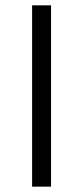

<svg xmlns="http://www.w3.org/2000/svg" viewBox="-20 -696 315 727"><path d="M101.6 10.7V-675.8H173.3V10.7Z"/></svg>

Font: Arian AMU Serif
Style: Bold Italic
Weight: 700
Italic angle: -15°
Designer: Ruben Hakobyan (Tarumian)
Foundry: Ruben Hakobyan (Tarumian)
Version: Version 1.002